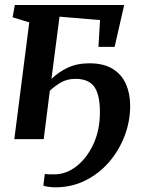

<svg xmlns="http://www.w3.org/2000/svg" viewBox="-20 -568 597 784"><path d="M190 -245.5Q217.5 -273 255.8 -291.2Q294 -309.5 345 -309.5Q403 -309.5 439.8 -287Q476.5 -264.5 494 -225.2Q511.5 -186 511.5 -136Q511.5 -73 489 -13.5Q466.5 46 425.2 93.8Q384 141.5 328 169.2Q272 197 205 197Q195 197 179.5 195Q164 193 157 190L163 142.5Q169.5 143.5 180 143.8Q190.5 144 201.5 144Q250 144 292.5 110.8Q335 77.5 361.5 20.2Q388 -37 388 -110Q388 -181.5 364.8 -213.8Q341.5 -246 288.5 -246Q253 -246 227 -230.2Q201 -214.5 183.5 -197.5L158.5 0H38.5L99.5 -476.5L31.5 -497.5L40.5 -547.5H487L448 -376.5H382L388.5 -486L223 -500Z"/></svg>

Font: Merriweather 36pt SemiBold
Style: Italic
Weight: 600
Italic angle: -7.8°
Version: Version 2.101